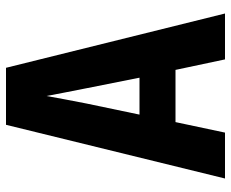

<svg xmlns="http://www.w3.org/2000/svg" viewBox="-85 -685 770 640"><g transform="rotate(-90 300.0 -365.0)"><path d="M25 0H178L213 -165H387L422 0H575L394 -730H204ZM238 -285 275 -462C285 -512 295 -567 300 -595C305 -567 316 -512 326 -461L361 -285Z"/></g></svg>

Font: JetBrains Mono ExtraBold
Style: Regular
Weight: 800
Monospace: yes
Designer: Philipp Nurullin, Konstantin Bulenkov
Foundry: JetBrains
Version: Version 2.305